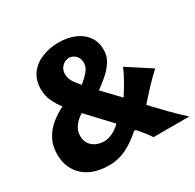

<svg xmlns="http://www.w3.org/2000/svg" viewBox="-178 -1020 1243 1226"><g transform="rotate(-30 443.5 -406.5)"><path d="M292 14.6Q206.5 14.6 149.4 -15.1Q92.3 -44.9 63.7 -95.7Q35.2 -146.5 35.2 -209.5Q35.2 -273.4 60.5 -321Q85.9 -368.7 127.7 -402.8Q169.4 -437 217.8 -460.4Q187.5 -499.5 170.2 -539.1Q152.8 -578.6 152.8 -624Q152.8 -690.9 186 -735.8Q219.2 -780.8 275.1 -803.7Q331.1 -826.7 398.4 -826.7Q465.8 -826.7 517.3 -804.7Q568.8 -782.7 597.9 -741.5Q627 -700.2 627 -641.6Q627 -593.8 600.8 -555.2Q574.7 -516.6 538.3 -486.3Q502 -456.1 470.7 -432.6L584 -314Q610.8 -356 635.3 -398.2Q659.7 -440.4 679.7 -486.3L851.6 -374.5Q807.1 -334 766.4 -290.3Q725.6 -246.6 686 -201.2Q732.9 -150.9 782.2 -100.6Q831.5 -50.3 886.7 0H623Q607.9 -23.4 588.4 -47.9Q568.8 -72.3 547.4 -96.2H535.2Q476.1 -43 417 -14.2Q357.9 14.6 292 14.6ZM393.1 -518.6Q425.3 -543.5 450.4 -572.5Q475.6 -601.6 475.6 -632.8Q475.6 -666.5 456.8 -686.5Q438 -706.5 407.7 -709.5Q376 -706.5 355.2 -685.1Q334.5 -663.6 334.5 -630.9Q334.5 -601.1 349.4 -575.9Q364.3 -550.8 393.1 -518.6ZM460.9 -193.4 302.7 -362.3Q264.6 -338.4 242.9 -307.9Q221.2 -277.3 221.2 -239.7Q221.2 -194.3 251.2 -165.3Q281.2 -136.2 337.9 -133.8Q366.7 -133.8 398.9 -148.7Q431.2 -163.6 460.9 -193.4Z"/></g></svg>

Font: Pinar-DS4-FD ExtraBold
Style: Regular
Weight: 800
Designer: Amin Abedi
Version: Version 3.000